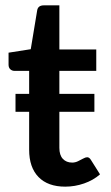

<svg xmlns="http://www.w3.org/2000/svg" viewBox="-20 -690 415 718"><path d="M224 8Q159 8 124 -28Q89 -64 89 -130V-425H34Q25 -425 18.5 -431Q12 -437 12 -448V-493L95 -506L119 -651Q122 -670 144 -670H202V-505H340V-425H202V-137Q202 -110 215 -96Q228 -82 250 -82Q261 -82 271.5 -87Q282 -92 291 -97Q300 -102 306 -102Q314 -102 320 -92L354 -38Q329 -16 294.5 -4Q260 8 224 8ZM38 -272V-339H333V-272Z"/></svg>

Font: Aleo SemiBold
Style: Regular
Weight: 600
Designer: Alessio Laiso
Foundry: Alessio Laiso
Version: Version 2.001;gftools[0.9.29]